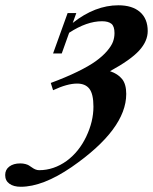

<svg xmlns="http://www.w3.org/2000/svg" viewBox="-176 -445 585 734"><path d="M26.9 -240.7 82.5 -395H115.7L102.1 -357.4Q187.5 -424.8 276.4 -424.8Q329.6 -424.8 359.1 -399.2Q388.7 -373.5 388.7 -326.2Q388.7 -287.6 356 -251.7Q323.2 -215.8 244.6 -172.9Q274.9 -162.6 290.8 -142.8Q306.6 -123 306.6 -85.9Q306.6 49.3 97.7 193.8Q-12.2 269 -96.7 269Q-124 269 -140.1 257.3Q-156.2 245.6 -156.2 224.1Q-156.2 203.6 -140.4 191.7Q-124.5 179.7 -98.6 179.7Q-87.9 179.7 -78.9 182.1Q-69.8 184.6 -65.7 187.3Q-61.5 189.9 -53.7 195.3Q-39.6 205.6 -26.4 205.6Q29.8 205.6 79.1 169.9Q126 135.3 153.6 77.4Q181.2 19.5 181.2 -37.1Q181.2 -85.4 165.8 -105.5Q150.4 -125.5 118.7 -125.5Q81.1 -125.5 26.9 -100.1L18.1 -127.9Q76.2 -149.4 120.1 -170.9Q164.1 -192.4 190.4 -211.4Q216.8 -230.5 233.4 -250Q250 -269.5 255.9 -285.4Q261.7 -301.3 261.7 -318.4Q261.7 -344.7 249.8 -354.2Q237.8 -363.8 213.9 -363.8Q155.8 -363.8 88.4 -319.8L60.1 -240.7Z"/></svg>

Font: Elstob 18pt ExtraBold
Style: Italic
Weight: 800
Italic angle: -20°
Designer: Peter S. Baker
Version: Version 1.015